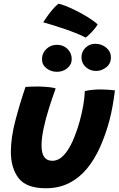

<svg xmlns="http://www.w3.org/2000/svg" viewBox="-20 -975 633 1024"><path d="M432.5 -489Q446 -493 470.2 -495.5Q494.5 -498 516.5 -498Q535 -498 557.2 -496.5Q579.5 -495 593 -493Q588 -452.5 580.8 -411.2Q573.5 -370 563 -330Q543 -256.5 514 -191.2Q485 -126 444.5 -76.5Q404 -27 349.2 1Q294.5 29 224 29Q121.5 29 79.8 -24.2Q38 -77.5 38 -166Q38 -240 61.5 -330.2Q85 -420.5 116 -511.5Q129.5 -512.5 150.8 -513.2Q172 -514 189.5 -513.5Q214.5 -513 239 -510.5Q263.5 -508 277 -503.5Q258.5 -453 241 -397.2Q223.5 -341.5 212.5 -289.8Q201.5 -238 201.5 -199Q201.5 -117.5 258.5 -117.5Q291.5 -117.5 318.5 -145.5Q345.5 -173.5 366.8 -221Q388 -268.5 404.5 -326.5Q416.5 -370 423.8 -411Q431 -452 432.5 -489ZM492.5 -596.5Q460.5 -596.5 437.5 -617.2Q414.5 -638 414.5 -669Q414.5 -699.5 436 -720.5Q457.5 -741.5 488 -741.5Q521.5 -741.5 546.5 -720.8Q571.5 -700 571.5 -668.5Q571.5 -635.5 546.5 -616Q521.5 -596.5 492.5 -596.5ZM283.5 -592Q252.5 -592 228.2 -610.5Q204 -629 204 -659Q204 -691.5 227.2 -713.8Q250.5 -736 283 -736Q318 -736 340.2 -713.8Q362.5 -691.5 362.5 -660Q362.5 -630.5 339 -611.2Q315.5 -592 283.5 -592ZM291 -955Q302.5 -954 328.2 -944Q354 -934 386.2 -918Q418.5 -902 449.2 -883Q480 -864 501 -844.5Q493 -831 479.8 -815.8Q466.5 -800.5 454.2 -789Q442 -777.5 436.5 -774.5Q420 -784 391.8 -795.5Q363.5 -807 330.5 -818.5Q297.5 -830 265.8 -839.8Q234 -849.5 210.5 -856Q214 -861.5 225.8 -879Q237.5 -896.5 254.5 -917.5Q271.5 -938.5 291 -955Z"/></svg>

Font: Grandstander
Style: Bold Italic
Weight: 700
Italic angle: -15°
Designer: Tyler Finck
Foundry: Etcetera Type Co
Version: Version 1.200; ttfautohint (v1.8.3)